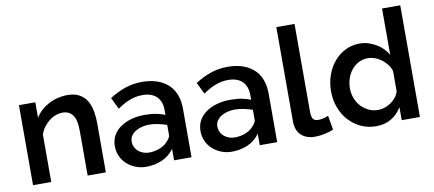

<svg xmlns="http://www.w3.org/2000/svg" viewBox="-67 -978 2791 1236"><g transform="rotate(-10 1328.5 -360.0)"><path d="M540 0H421V-293Q421 -364 398 -395.5Q375 -427 332 -427Q309 -427 286 -418.5Q263 -410 243 -394Q223 -378 207 -356.5Q191 -335 183 -309V0H64V-523H171V-421Q186 -447 208.5 -467.5Q231 -488 258 -502.5Q285 -517 317 -525Q349 -533 383 -533Q430 -533 461 -515Q492 -497 509 -468Q526 -439 533 -401Q540 -363 540 -323Z M986 0V-75Q954 -31 906.5 -10.5Q859 10 803 10Q766 10 733.5 -3Q701 -16 677 -38Q653 -60 639.5 -90Q626 -120 626 -155Q626 -196 644 -227Q662 -258 693.5 -279Q725 -300 765 -310.5Q805 -321 848 -321Q893 -321 927.5 -314Q962 -307 982 -297V-332Q982 -359 973.5 -381Q965 -403 949.5 -418Q934 -433 911 -441Q888 -449 858 -449Q815 -449 775.5 -434Q736 -419 693 -389L656 -465Q704 -496 756.5 -514.5Q809 -533 869 -533Q925 -533 968 -518Q1011 -503 1040.5 -475.5Q1070 -448 1085 -408Q1100 -368 1100 -318V0ZM961 -128Q970 -137 976 -147Q982 -157 982 -166V-232Q954 -242 924 -248Q894 -254 867 -254Q843 -254 820.5 -248.5Q798 -243 779.5 -232Q761 -221 749.5 -204.5Q738 -188 738 -165Q738 -146 746 -129.5Q754 -113 767.5 -101.5Q781 -90 799 -83.5Q817 -77 837 -77Q854 -77 871.5 -80Q889 -83 905.5 -89.5Q922 -96 936.5 -105.5Q951 -115 961 -128Z M1546 0V-75Q1514 -31 1466.5 -10.5Q1419 10 1363 10Q1326 10 1293.5 -3Q1261 -16 1237 -38Q1213 -60 1199.5 -90Q1186 -120 1186 -155Q1186 -196 1204 -227Q1222 -258 1253.5 -279Q1285 -300 1325 -310.5Q1365 -321 1408 -321Q1453 -321 1487.5 -314Q1522 -307 1542 -297V-332Q1542 -359 1533.5 -381Q1525 -403 1509.5 -418Q1494 -433 1471 -441Q1448 -449 1418 -449Q1375 -449 1335.5 -434Q1296 -419 1253 -389L1216 -465Q1264 -496 1316.5 -514.5Q1369 -533 1429 -533Q1485 -533 1528 -518Q1571 -503 1600.5 -475.5Q1630 -448 1645 -408Q1660 -368 1660 -318V0ZM1521 -128Q1530 -137 1536 -147Q1542 -157 1542 -166V-232Q1514 -242 1484 -248Q1454 -254 1427 -254Q1403 -254 1380.5 -248.5Q1358 -243 1339.5 -232Q1321 -221 1309.5 -204.5Q1298 -188 1298 -165Q1298 -146 1306 -129.5Q1314 -113 1327.5 -101.5Q1341 -90 1359 -83.5Q1377 -77 1397 -77Q1414 -77 1431.5 -80Q1449 -83 1465.5 -89.5Q1482 -96 1496.5 -105.5Q1511 -115 1521 -128Z M1783 -730H1902V-157Q1902 -137 1905 -125Q1908 -113 1914 -106.5Q1920 -100 1928 -97.5Q1936 -95 1945 -95Q1963 -95 1981 -99.5Q1999 -104 2012 -110L2028 -17Q2003 -6 1969.5 1Q1936 8 1908 8Q1849 8 1816 -24Q1783 -56 1783 -114Z M2474 0V-85Q2447 -40 2404.5 -15Q2362 10 2307 10Q2253 10 2207 -11.5Q2161 -33 2128 -69.5Q2095 -106 2076.5 -155.5Q2058 -205 2058 -261Q2058 -318 2075.5 -367Q2093 -416 2124 -453Q2155 -490 2198 -511.5Q2241 -533 2292 -533Q2322 -533 2349 -524.5Q2376 -516 2399.5 -502Q2423 -488 2442 -469Q2461 -450 2474 -427V-730H2593V0ZM2474 -322Q2466 -346 2450.5 -366Q2435 -386 2415 -400.5Q2395 -415 2372.5 -423Q2350 -431 2328 -431Q2295 -431 2268 -417Q2241 -403 2221.5 -379Q2202 -355 2191.5 -324Q2181 -293 2181 -260Q2181 -225 2193 -194Q2205 -163 2226 -140.5Q2247 -118 2275.5 -104.5Q2304 -91 2336 -91Q2358 -91 2380 -98.5Q2402 -106 2421 -119Q2440 -132 2454.5 -150.5Q2469 -169 2474 -190Z"/></g></svg>

Font: Rising Sun SemiBold
Style: Regular
Weight: 600
Designer: Matt McInerney, Pablo Impallari, Rodrigo Fuenzalida (Raleway font), Stephen Hutchings (Greek), Cristiano Sobral (main ch
Foundry: The Rising Sun Project Authors
Version: Version 4.327; ttfautohint (v1.8.4.7-5d5b-dirty)